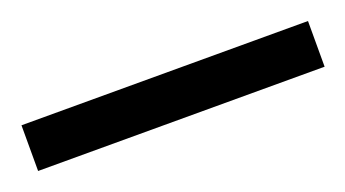

<svg xmlns="http://www.w3.org/2000/svg" viewBox="-29 -4 419 233"><g transform="rotate(-20 181.0 112.5)"><path d="M-4 142V83H366V142Z"/></g></svg>

Font: Noto Serif Hebrew ExtraCondensed
Style: Regular
Weight: 400
Width: 2
Designer: Monotype Design Team
Foundry: Monotype Imaging Inc.
Version: Version 2.004; ttfautohint (v1.8.4.7-5d5b)